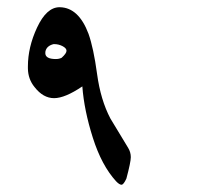

<svg xmlns="http://www.w3.org/2000/svg" viewBox="-20 -525 566 534"><path d="M128.9 -402.3Q109.9 -397.5 106.4 -382.3Q106 -379.9 106 -377.4Q106 -360.8 135.3 -360.8Q144.5 -360.8 151.4 -364.3Q165 -376.5 165 -383.8Q165 -391.1 153.3 -397Q142.6 -402.3 130.9 -402.3ZM331.5 -28.3Q323.7 -11.2 317.9 -11.2Q312 -11.2 302.7 -21Q262.7 -64.9 238.3 -141.6Q213.9 -218.3 209 -284.7Q160.6 -252 130.4 -252Q100.1 -252 76.2 -282.7Q58.1 -304.7 57.6 -334.5V-340.3Q57.6 -393.6 83 -448.2Q109.4 -504.9 145.5 -504.9H146.5Q198.7 -503.9 226.1 -431.2Q240.2 -391.6 250 -319.3Q259.8 -247.1 287.1 -195.3Q311.5 -154.3 336.4 -113.8Q343.8 -101.6 343.8 -87.9Q343.8 -74.2 331.5 -28.3Z"/></svg>

Font: DimaThulth2
Style: Regular
Weight: 400
Designer: R.Balvardi
Foundry: R.Balvardi (R.Balvardi@gmail.com)
Version: Version 1.00;November 13, 2018;FontCreator 11.5.0.2427 64-bi